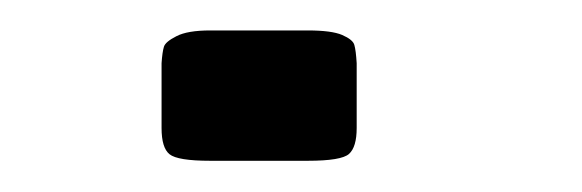

<svg xmlns="http://www.w3.org/2000/svg" viewBox="-20 -103 373 123"><path d="M208.5 -62.5V-21Q208.5 -8.8 203.6 -4.4Q198.7 0 177.2 0H114.7Q93.8 0 88.6 -4.2Q83.5 -8.3 83.5 -21V-62.5Q84 -69.8 85 -73Q85.9 -76.2 93 -79.8Q100.1 -83.5 114.7 -83.5H177.2Q192.4 -83.5 199.2 -80.6Q206.1 -77.6 207 -74.2Q208 -70.8 208.5 -62.5Z"/></svg>

Font: Gputeks
Style: Bold
Weight: 600
Width: 8
Version: Version 0.9